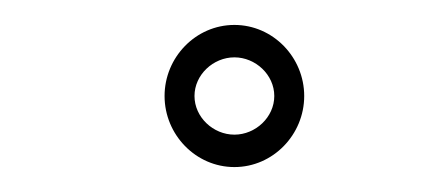

<svg xmlns="http://www.w3.org/2000/svg" viewBox="-20 -812 354 154"><path d="M136 -735C136 -752 151 -766 168 -766C185 -766 200 -752 200 -735C200 -718 185 -704 168 -704C151 -704 136 -718 136 -735ZM168 -792C137 -792 112 -766 112 -735C112 -704 137 -678 168 -678C199 -678 224 -704 224 -735C224 -766 199 -792 168 -792Z"/></svg>

Font: LS
Style: Light
Weight: 300
Designer: BSozoo
Foundry: BSozoo
Version: Version 001.000